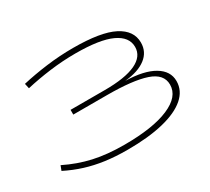

<svg xmlns="http://www.w3.org/2000/svg" viewBox="-138 -948 1310 1195"><g transform="rotate(-30 517.5 -350.5)"><path d="M48 -83 61 -117Q154 -71 250 -49.5Q346 -28 470 -28Q675 -28 788.5 -76.5Q902 -125 902 -211Q902 -287 808.5 -318.5Q715 -350 529 -350H287V-384H533Q680 -384 755.5 -419.5Q831 -455 831 -523Q831 -595 747 -634Q663 -673 488 -673Q396 -673 304 -661Q212 -649 130 -630L122 -666Q204 -685 299.5 -697.5Q395 -710 492 -710Q691 -710 783.5 -662.5Q876 -615 876 -528Q876 -461 822.5 -420Q769 -379 672 -370Q805 -367 876.5 -324.5Q948 -282 948 -210Q948 -141 891.5 -92Q835 -43 728.5 -17Q622 9 471 9Q384 9 312 -1Q240 -11 176 -31Q112 -51 48 -83Z"/></g></svg>

Font: Georama ExtraExtended ExtraLight
Style: Regular
Weight: 200
Width: 8
Designer: Jean-Baptiste Levee
Foundry: Production Type
Version: Version 1.000